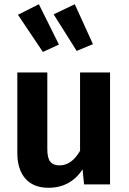

<svg xmlns="http://www.w3.org/2000/svg" viewBox="-20 -873 610 909"><path d="M164 -853 259 -662 183 -627 65 -803ZM334 -853 420 -664 343 -632 234 -805ZM501 -530V0H378L371 -71Q313 16 210 16Q138 16 100 -27.5Q62 -71 62 -149V-530H204V-167Q204 -125 218 -107.5Q232 -90 262 -90Q319 -90 359 -159V-530Z"/></svg>

Font: FiraGO SemiBold
Style: Regular
Weight: 600
Designer: bBox Type
Foundry: bBox Type GmbH
Version: Version 1.001;PS 001.001;hotconv 1.0.88;makeotf.lib2.5.64775